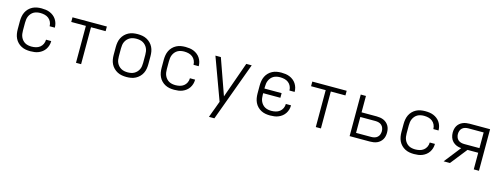

<svg xmlns="http://www.w3.org/2000/svg" viewBox="-18 -1316 6037 2320"><g transform="rotate(15 3000.0 -156.5)"><path d="M297 8Q268 8 239.5 3Q211 -2 185 -15.5Q159 -29 138.5 -50Q118 -71 105.5 -97Q93 -123 88 -152Q83 -181 83 -210V-310Q83 -339 88 -368Q93 -397 105.5 -423Q118 -449 138.5 -470Q159 -491 185 -504.5Q211 -518 239.5 -523Q268 -528 297 -528Q324 -528 350 -524.5Q376 -521 400.5 -511Q425 -501 446 -484.5Q467 -468 481.5 -446Q496 -424 503.5 -398.5Q511 -373 511 -347V-344H446V-346Q446 -373 434 -398.5Q422 -424 400.5 -440.5Q379 -457 352 -463.5Q325 -470 297 -470Q277 -470 256 -466Q235 -462 217 -452Q199 -442 185 -426Q171 -410 162.5 -391Q154 -372 151 -351.5Q148 -331 148 -310V-210Q148 -189 151 -168.5Q154 -148 162.5 -129Q171 -110 185 -94Q199 -78 217 -68Q235 -58 256 -54Q277 -50 297 -50Q325 -50 352 -56.5Q379 -63 400.5 -79.5Q422 -96 434 -121.5Q446 -147 446 -174V-176H511V-173Q511 -147 503.5 -121.5Q496 -96 481.5 -74Q467 -52 446 -35.5Q425 -19 400.5 -9Q376 1 350 4.5Q324 8 297 8Z M868 0V-462H685V-520H1115V-462H932V0Z M1500 8Q1471 8 1442 3Q1413 -2 1387 -15.5Q1361 -29 1340 -50Q1319 -71 1306 -97Q1293 -123 1288 -152Q1283 -181 1283 -210V-310Q1283 -339 1288 -368Q1293 -397 1306 -423Q1319 -449 1340 -470Q1361 -491 1387 -504.5Q1413 -518 1442 -523Q1471 -528 1500 -528Q1529 -528 1558 -523Q1587 -518 1613 -504.5Q1639 -491 1660 -470Q1681 -449 1694 -423Q1707 -397 1712 -368Q1717 -339 1717 -310V-210Q1717 -181 1712 -152Q1707 -123 1694 -97Q1681 -71 1660 -50Q1639 -29 1613 -15.5Q1587 -2 1558 3Q1529 8 1500 8ZM1500 -50Q1521 -50 1542 -54Q1563 -58 1581 -68Q1599 -78 1613.5 -93.5Q1628 -109 1637 -128Q1646 -147 1649 -168Q1652 -189 1652 -210V-310Q1652 -331 1649 -352Q1646 -373 1637 -392Q1628 -411 1613.5 -426.5Q1599 -442 1581 -452Q1563 -462 1542 -466Q1521 -470 1500 -470Q1479 -470 1458 -466Q1437 -462 1419 -452Q1401 -442 1386.5 -426.5Q1372 -411 1363 -392Q1354 -373 1351 -352Q1348 -331 1348 -310V-210Q1348 -189 1351 -168Q1354 -147 1363 -128Q1372 -109 1386.5 -93.5Q1401 -78 1419 -68Q1437 -58 1458 -54Q1479 -50 1500 -50Z M2097 8Q2068 8 2039.5 3Q2011 -2 1985 -15.5Q1959 -29 1938.5 -50Q1918 -71 1905.5 -97Q1893 -123 1888 -152Q1883 -181 1883 -210V-310Q1883 -339 1888 -368Q1893 -397 1905.5 -423Q1918 -449 1938.5 -470Q1959 -491 1985 -504.5Q2011 -518 2039.5 -523Q2068 -528 2097 -528Q2124 -528 2150 -524.5Q2176 -521 2200.5 -511Q2225 -501 2246 -484.5Q2267 -468 2281.5 -446Q2296 -424 2303.5 -398.5Q2311 -373 2311 -347V-344H2246V-346Q2246 -373 2234 -398.5Q2222 -424 2200.5 -440.5Q2179 -457 2152 -463.5Q2125 -470 2097 -470Q2077 -470 2056 -466Q2035 -462 2017 -452Q1999 -442 1985 -426Q1971 -410 1962.5 -391Q1954 -372 1951 -351.5Q1948 -331 1948 -310V-210Q1948 -189 1951 -168.5Q1954 -148 1962.5 -129Q1971 -110 1985 -94Q1999 -78 2017 -68Q2035 -58 2056 -54Q2077 -50 2097 -50Q2125 -50 2152 -56.5Q2179 -63 2200.5 -79.5Q2222 -96 2234 -121.5Q2246 -147 2246 -174V-176H2311V-173Q2311 -147 2303.5 -121.5Q2296 -96 2281.5 -74Q2267 -52 2246 -35.5Q2225 -19 2200.5 -9Q2176 1 2150 4.5Q2124 8 2097 8Z M2589 215Q2600 184 2611.5 153Q2623 122 2635 91L2666 6L2473 -520H2541L2700 -71L2859 -520H2927L2657 215Z M3297 8Q3268 8 3239.5 3Q3211 -2 3185 -15.5Q3159 -29 3138.5 -50Q3118 -71 3105.5 -97Q3093 -123 3088 -152Q3083 -181 3083 -210V-310Q3083 -339 3088 -368Q3093 -397 3105.5 -423Q3118 -449 3138.5 -470Q3159 -491 3185 -504.5Q3211 -518 3239.5 -523Q3268 -528 3297 -528Q3324 -528 3350 -524.5Q3376 -521 3400.5 -511Q3425 -501 3446 -484.5Q3467 -468 3481.5 -446Q3496 -424 3503.5 -398.5Q3511 -373 3511 -347V-344H3446V-346Q3446 -373 3434 -398.5Q3422 -424 3400.5 -440.5Q3379 -457 3352 -463.5Q3325 -470 3297 -470Q3277 -470 3256 -466Q3235 -462 3217 -452Q3199 -442 3185 -426Q3171 -410 3162.5 -391Q3154 -372 3151 -351.5Q3148 -331 3148 -310V-289H3363V-231H3148V-210Q3148 -189 3151 -168.5Q3154 -148 3162.5 -129Q3171 -110 3185 -94Q3199 -78 3217 -68Q3235 -58 3256 -54Q3277 -50 3297 -50Q3325 -50 3352 -56.5Q3379 -63 3400.5 -79.5Q3422 -96 3434 -121.5Q3446 -147 3446 -174V-176H3511V-173Q3511 -147 3503.5 -121.5Q3496 -96 3481.5 -74Q3467 -52 3446 -35.5Q3425 -19 3400.5 -9Q3376 1 3350 4.5Q3324 8 3297 8Z M3868 0V-462H3685V-520H4115V-462H3932V0Z M4291 0V-520H4356V-315H4546Q4568 -315 4590 -311.5Q4612 -308 4632 -299.5Q4652 -291 4669 -276Q4686 -261 4697 -242Q4708 -223 4712.5 -201.5Q4717 -180 4717 -157Q4717 -135 4712.5 -113.5Q4708 -92 4697 -73Q4686 -54 4669 -39Q4652 -24 4632 -15.5Q4612 -7 4590 -3.5Q4568 0 4546 0ZM4546 -58Q4566 -58 4586.5 -63.5Q4607 -69 4622.5 -83Q4638 -97 4645 -117Q4652 -137 4652 -157Q4652 -178 4645 -198Q4638 -218 4622.5 -232Q4607 -246 4586.5 -251.5Q4566 -257 4546 -257H4356V-58Z M5097 8Q5068 8 5039.5 3Q5011 -2 4985 -15.5Q4959 -29 4938.5 -50Q4918 -71 4905.5 -97Q4893 -123 4888 -152Q4883 -181 4883 -210V-310Q4883 -339 4888 -368Q4893 -397 4905.5 -423Q4918 -449 4938.5 -470Q4959 -491 4985 -504.5Q5011 -518 5039.5 -523Q5068 -528 5097 -528Q5124 -528 5150 -524.5Q5176 -521 5200.5 -511Q5225 -501 5246 -484.5Q5267 -468 5281.5 -446Q5296 -424 5303.5 -398.5Q5311 -373 5311 -347V-344H5246V-346Q5246 -373 5234 -398.5Q5222 -424 5200.5 -440.5Q5179 -457 5152 -463.5Q5125 -470 5097 -470Q5077 -470 5056 -466Q5035 -462 5017 -452Q4999 -442 4985 -426Q4971 -410 4962.5 -391Q4954 -372 4951 -351.5Q4948 -331 4948 -310V-210Q4948 -189 4951 -168.5Q4954 -148 4962.5 -129Q4971 -110 4985 -94Q4999 -78 5017 -68Q5035 -58 5056 -54Q5077 -50 5097 -50Q5125 -50 5152 -56.5Q5179 -63 5200.5 -79.5Q5222 -96 5234 -121.5Q5246 -147 5246 -174V-176H5311V-173Q5311 -147 5303.5 -121.5Q5296 -96 5281.5 -74Q5267 -52 5246 -35.5Q5225 -19 5200.5 -9Q5176 1 5150 4.5Q5124 8 5097 8Z M5546 0H5467L5631 -209Q5601 -210 5572.5 -221.5Q5544 -233 5523 -254.5Q5502 -276 5492.5 -305Q5483 -334 5483 -364Q5483 -386 5487.5 -407.5Q5492 -429 5503 -448Q5514 -467 5531 -481.5Q5548 -496 5568 -504.5Q5588 -513 5610 -516.5Q5632 -520 5653 -520H5909V0H5844V-208H5710ZM5653 -266H5844V-462H5653Q5633 -462 5612.5 -456.5Q5592 -451 5577 -437.5Q5562 -424 5555 -404.5Q5548 -385 5548 -364Q5548 -344 5555 -324Q5562 -304 5577 -290.5Q5592 -277 5612.5 -271.5Q5633 -266 5653 -266Z"/></g></svg>

Font: Iosevka Light Extended
Style: Regular
Weight: 300
Width: 7
Monospace: yes
Designer: Belleve Invis
Foundry: Belleve Invis
Version: Version 32.5.0; ttfautohint (v1.8.4)